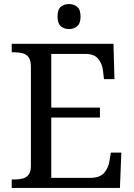

<svg xmlns="http://www.w3.org/2000/svg" viewBox="-20 -931 663 951"><path d="M38 0V-42H51Q73 -42 91.5 -46.5Q110 -51 121.5 -65.5Q133 -80 133 -109V-600Q133 -632 122 -647Q111 -662 92.5 -667Q74 -672 51 -672H38V-714H542L547 -539H495L490 -582Q486 -615 466.5 -639.5Q447 -664 402 -664H234V-398H475V-349H234V-50H427Q474 -50 495.5 -74.5Q517 -99 522 -132L529 -175H581L574 0ZM322 -787Q298 -787 281.5 -801Q265 -815 265 -849Q265 -884 281.5 -897.5Q298 -911 322 -911Q345 -911 362 -897.5Q379 -884 379 -849Q379 -815 362 -801Q345 -787 322 -787Z"/></svg>

Font: Noto Serif Gujarati
Style: Regular
Weight: 400
Designer: Universal Thirst, Indian Type Foundry and the Monotype Design Team
Foundry: Monotype Imaging Inc.
Version: Version 2.102